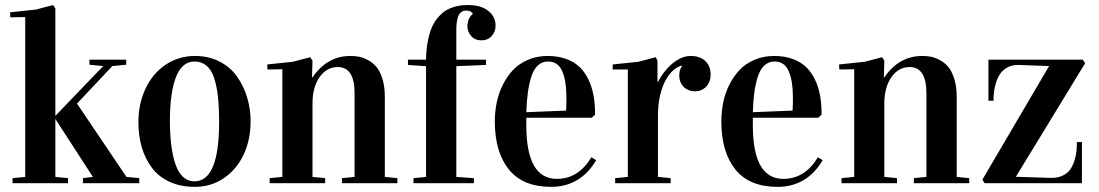

<svg xmlns="http://www.w3.org/2000/svg" viewBox="-20 -727 4360 762"><path d="M20 -678.2 122.1 -689 190.9 -707 199.7 -692.9V-24.9L250 -20V0H29.8V-20L80.1 -24.9V-659.2L21 -658.2ZM199.7 -254.9V-267.1L389.6 -464.8L335 -470.2V-490.2H481V-470.2L425.8 -464.8L285.6 -315.9L481.9 -24.9L532.7 -20V0H309.1V-20L348.6 -24.9Z M529.3 -242.2Q529.3 -315.9 557.9 -376Q586.4 -436 637.9 -470.5Q689.5 -504.9 754.4 -504.9Q808.1 -504.9 851.3 -482.7Q894.5 -460.4 920.7 -423.3Q946.8 -386.2 960.7 -340.6Q974.6 -294.9 974.6 -245.1Q974.6 -173.3 947.3 -114.3Q919.9 -55.2 868.9 -20.3Q817.9 14.6 753.4 14.6Q696.3 14.6 652.6 -5.6Q608.9 -25.9 582.3 -61.8Q555.7 -97.7 542.5 -143.1Q529.3 -188.5 529.3 -242.2ZM654.3 -248Q654.3 -193.8 659.7 -151.1Q665 -108.4 676.3 -75.4Q687.5 -42.5 706.5 -24.9Q725.6 -7.3 751.5 -7.3Q849.6 -7.3 849.6 -242.2Q849.6 -301.3 845 -343.8Q840.3 -386.2 829.3 -418.7Q818.4 -451.2 798.8 -467Q779.3 -482.9 751.5 -482.9Q725.6 -482.9 706.5 -465.3Q687.5 -447.8 676.3 -415.5Q665 -383.3 659.7 -341.8Q654.3 -300.3 654.3 -248Z M1040.5 -471.2 1142.6 -481.9 1211.4 -500 1220.2 -485.8 1218.3 -419.9H1220.2Q1278.3 -504.9 1370.6 -504.9Q1388.2 -504.9 1404.3 -502Q1420.4 -499 1439.9 -488.8Q1459.5 -478.5 1473.6 -461.9Q1487.8 -445.3 1497.6 -414.6Q1507.3 -383.8 1507.3 -342.8V-24.9L1557.1 -20V0H1337.4V-20L1387.2 -24.9V-356.9Q1387.2 -460.9 1320.3 -460.9Q1276.4 -460.9 1248.3 -420.9Q1220.2 -380.9 1220.2 -315.9V-24.9L1270.5 -20V0H1050.3V-20L1100.6 -24.9V-452.1L1041.5 -451.2Z M1599.1 -469.2V-490.2H1670.9Q1671.4 -533.2 1678.7 -567.9Q1686 -602.5 1696.8 -624.8Q1707.5 -647 1723.4 -663.3Q1739.3 -679.7 1753.4 -687.7Q1767.6 -695.8 1785.2 -700.4Q1802.7 -705.1 1813.5 -706.1Q1824.2 -707 1836.9 -707Q1889.2 -707 1918 -683.8Q1946.8 -660.6 1946.8 -625Q1946.8 -601.1 1931.4 -584Q1916 -566.9 1890.1 -566.9Q1864.7 -566.9 1849.9 -584Q1835 -601.1 1835 -623Q1835 -636.7 1840.6 -650.6Q1846.2 -664.6 1856 -670.9V-672.9Q1854.5 -677.7 1847.4 -681.4Q1840.3 -685.1 1831.1 -685.1Q1817.4 -685.1 1808.8 -677.7Q1800.3 -670.4 1796.6 -656.7Q1793 -643.1 1792 -631.8Q1791 -620.6 1791 -604V-490.2H1908.7V-469.2L1791 -464.4V-24.9L1860.8 -20V0H1621.1V-20L1670.9 -24.9V-464.4Z M1943.8 -245.1Q1943.8 -283.2 1951.2 -319.6Q1958.5 -356 1975.1 -389.6Q1991.7 -423.3 2015.6 -448.7Q2039.6 -474.1 2075 -489.5Q2110.4 -504.9 2153.3 -504.9Q2193.8 -504.9 2226.1 -493.4Q2258.3 -481.9 2279.8 -461.4Q2301.3 -440.9 2315.4 -411.4Q2329.6 -381.8 2335.7 -347.4Q2341.8 -313 2341.8 -272L2328.6 -259.8H2068.8V-230Q2068.8 -17.1 2189.9 -17.1Q2275.9 -17.1 2327.1 -103L2346.2 -91.3Q2283.2 14.6 2167 14.6Q2054.7 14.6 1999.3 -54.7Q1943.8 -124 1943.8 -245.1ZM2068.8 -281.7 2226.6 -288.1Q2228 -313 2228 -335.9Q2228 -406.7 2211.2 -444.8Q2194.3 -482.9 2155.3 -482.9Q2131.8 -482.9 2115 -467.5Q2098.1 -452.1 2088.9 -423.3Q2079.6 -394.5 2075 -360.6Q2070.3 -326.7 2068.8 -281.7Z M2411.6 -451.2V-471.2L2513.7 -481.9L2582.5 -500L2589.4 -485.8V-401.9H2591.3Q2601.1 -421.4 2615.2 -439.9Q2629.4 -458.5 2646.2 -472.9Q2663.1 -487.3 2682.1 -496.1Q2701.2 -504.9 2720.7 -504.9Q2758.8 -504.9 2779.5 -484.6Q2800.3 -464.4 2800.3 -430.7Q2800.3 -416.5 2795.9 -404.5Q2791.5 -392.6 2783.4 -383.8Q2775.4 -375 2763.9 -369.9Q2752.4 -364.7 2738.8 -364.7Q2724.1 -364.7 2712.4 -369.6Q2700.7 -374.5 2692.6 -382.8Q2684.6 -391.1 2680.2 -402.1Q2675.8 -413.1 2675.8 -425.8Q2675.8 -451.7 2686.5 -463.9V-466.8Q2668.9 -462.9 2652.1 -448.2Q2635.3 -433.6 2621.6 -408.4Q2607.9 -383.3 2599.6 -347.9Q2591.3 -312.5 2591.3 -268.1V-24.9L2641.6 -20V0H2421.4V-20L2471.7 -24.9V-451.2Z M2842.8 -245.1Q2842.8 -283.2 2850.1 -319.6Q2857.4 -356 2874 -389.6Q2890.6 -423.3 2914.6 -448.7Q2938.5 -474.1 2973.9 -489.5Q3009.3 -504.9 3052.2 -504.9Q3092.8 -504.9 3125 -493.4Q3157.2 -481.9 3178.7 -461.4Q3200.2 -440.9 3214.4 -411.4Q3228.5 -381.8 3234.6 -347.4Q3240.7 -313 3240.7 -272L3227.5 -259.8H2967.8V-230Q2967.8 -17.1 3088.9 -17.1Q3174.8 -17.1 3226.1 -103L3245.1 -91.3Q3182.1 14.6 3065.9 14.6Q2953.6 14.6 2898.2 -54.7Q2842.8 -124 2842.8 -245.1ZM2967.8 -281.7 3125.5 -288.1Q3127 -313 3127 -335.9Q3127 -406.7 3110.1 -444.8Q3093.3 -482.9 3054.2 -482.9Q3030.8 -482.9 3013.9 -467.5Q2997.1 -452.1 2987.8 -423.3Q2978.5 -394.5 2973.9 -360.6Q2969.2 -326.7 2967.8 -281.7Z M3310.1 -471.2 3412.1 -481.9 3481 -500 3489.7 -485.8 3487.8 -419.9H3489.7Q3547.9 -504.9 3640.1 -504.9Q3657.7 -504.9 3673.8 -502Q3689.9 -499 3709.5 -488.8Q3729 -478.5 3743.2 -461.9Q3757.3 -445.3 3767.1 -414.6Q3776.9 -383.8 3776.9 -342.8V-24.9L3826.7 -20V0H3606.9V-20L3656.7 -24.9V-356.9Q3656.7 -460.9 3589.8 -460.9Q3545.9 -460.9 3517.8 -420.9Q3489.7 -380.9 3489.7 -315.9V-24.9L3540 -20V0H3319.8V-20L3370.1 -24.9V-452.1L3311 -451.2Z M3878.9 -14.2 4143.6 -464.8 4024.9 -469.2H4020Q3999 -469.2 3981.9 -461.4Q3963.4 -452.1 3952.4 -438Q3941.4 -423.8 3934.6 -403.8Q3927.7 -383.8 3925.3 -365.5Q3922.9 -347.2 3922.9 -327.1H3902.8V-490.2H4277.3L4286.6 -476.1L4011.7 -25.4L4150.9 -21H4155.8Q4178.2 -21.5 4195.8 -29.3Q4215.3 -38.1 4225.8 -52.2Q4236.3 -66.4 4243.2 -86.7Q4250 -106.9 4252 -124.8Q4253.9 -142.6 4253.9 -163.1H4273.9V0H3887.7Z"/></svg>

Font: Vidaloka 
Style: Regular
Weight: 400
Designer: Cyreal (www.cyreal.org)
Foundry: Cyreal (www.cyreal.org)
Version: Version 1.011